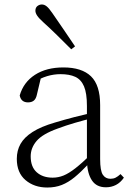

<svg xmlns="http://www.w3.org/2000/svg" viewBox="-20 -823 586 857"><path d="M191 14Q133 14 94 -19Q55 -52 55 -114Q55 -151 71.5 -180.5Q88 -210 125.5 -234Q163 -258 225 -276Q268 -289 312.5 -300.5Q357 -312 397 -321V-297Q357 -287 315.5 -275Q274 -263 237 -249Q170 -225 143.5 -194Q117 -163 117 -125Q117 -78 144 -54Q171 -30 215 -30Q240 -30 263.5 -39.5Q287 -49 316.5 -72Q346 -95 386 -134L392 -89H373Q341 -55 313 -32Q285 -9 256 2.5Q227 14 191 14ZM453 13Q411 13 390.5 -17.5Q370 -48 368 -102V-106V-350Q368 -407 355 -437.5Q342 -468 316 -480Q290 -492 250 -492Q220 -492 190 -483Q160 -474 128 -454L164 -482L145 -402Q141 -382 131 -374Q121 -366 105 -366Q74 -366 68 -397Q85 -456 136 -489Q187 -522 263 -522Q345 -522 386 -482.5Q427 -443 427 -354V-113Q427 -61 439 -43Q451 -25 473 -25Q486 -25 496 -30Q506 -35 518 -46L533 -30Q518 -8 497.5 2.5Q477 13 453 13ZM315 -616 298 -603Q266 -635 234.5 -666Q203 -697 174 -723Q154 -741 146 -753Q138 -765 138 -775Q138 -789 147 -796Q156 -803 167 -803Q178 -803 188.5 -794.5Q199 -786 214 -764Q237 -730 263.5 -692Q290 -654 315 -616Z"/></svg>

Font: Noto Serif JP ExtraLight ExtraLight
Style: Regular
Weight: 250
Version: Version 2.003-H1;hotconv 1.1.1;makeotfexe 2.6.0